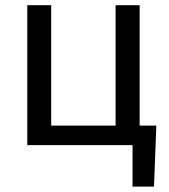

<svg xmlns="http://www.w3.org/2000/svg" viewBox="-20 -548 640 725"><path d="M83 -528.3V0H480.5V156.7H561.5L570.3 -73.7H507.3V-528.3H416.5V-73.7H173.3V-528.3Z"/></svg>

Font: Roboto Mono
Style: Regular
Weight: 400
Monospace: yes
Designer: Google
Version: Version 3.000